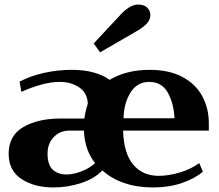

<svg xmlns="http://www.w3.org/2000/svg" viewBox="-20 -814 963 844"><path d="M392 -623 516 -756Q554 -794 587 -794Q614 -794 627.5 -780Q641 -766 641 -748Q641 -729 627.5 -713Q614 -697 586 -680L420 -584ZM18 -138Q18 -218 82.5 -255.5Q147 -293 246 -293H351Q354 -320 366 -358Q364 -406 328 -430Q292 -454 243 -454Q203 -454 157.5 -441Q112 -428 74 -410L66 -455Q113 -480 173 -493.5Q233 -507 296 -507Q349 -507 391 -495.5Q433 -484 462 -463Q535 -507 638 -507Q724 -507 782.5 -475.5Q841 -444 869.5 -390.5Q898 -337 898 -272V-240H521Q524 -140 565.5 -90.5Q607 -41 678 -41Q720 -41 769.5 -55.5Q819 -70 856 -97L872 -59Q836 -29 779.5 -9.5Q723 10 652 10Q583 10 526 -9.5Q469 -29 430 -65Q396 -29 337 -9.5Q278 10 215 10Q131 10 74.5 -27Q18 -64 18 -138ZM747 -294Q744 -360 717.5 -407Q691 -454 636 -454Q584 -454 554.5 -408.5Q525 -363 523 -294ZM398 -97Q352 -155 349 -240H286Q244 -240 216.5 -211.5Q189 -183 189 -139Q189 -90 211.5 -68.5Q234 -47 272 -47Q304 -47 340 -61.5Q376 -76 398 -97Z"/></svg>

Font: Trirong ExtraBold
Style: Regular
Weight: 800
Designer: Katatrad Team
Foundry: CadsonDemak
Version: Version 1.001